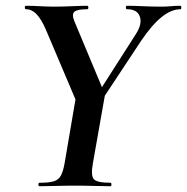

<svg xmlns="http://www.w3.org/2000/svg" viewBox="-20 -645 648 665"><path d="M311 -265 294 -282 450 -526Q473 -561 464.5 -587Q456 -613 420 -613Q416 -613 416 -619Q416 -625 420 -625Q443 -625 474.5 -623.5Q506 -622 538 -622Q559 -622 572.5 -623.5Q586 -625 605 -625Q608 -625 608 -619Q608 -613 605 -613Q574 -613 540.5 -586.5Q507 -560 469 -504ZM117 0Q113 0 113 -6Q113 -12 117 -12Q149 -12 166 -17Q183 -22 191 -37Q199 -52 204 -81L243 -310L344 -319L302 -81Q294 -38 304.5 -25Q315 -12 363 -12Q366 -12 366 -6Q366 0 363 0Q338 0 307.5 -1Q277 -2 241 -2Q204 -2 173 -1Q142 0 117 0ZM254 -271 139 -542Q123 -579 106.5 -596Q90 -613 70 -613Q66 -613 66 -619Q66 -625 70 -625Q92 -625 118 -623.5Q144 -622 167 -622Q196 -622 229.5 -623.5Q263 -625 282 -625Q286 -625 286 -619Q286 -613 282 -613Q248 -613 238 -604.5Q228 -596 237 -573L344 -317Z"/></svg>

Font: Cormorant Light
Style: Bold Italic
Weight: 700
Italic angle: -10°
Version: Version 4.000